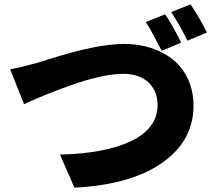

<svg xmlns="http://www.w3.org/2000/svg" viewBox="-20 -845 996 887"><path d="M742.9 -779.1Q774.9 -732.6 817.1 -648.1L726.9 -610.1Q723 -617.2 706.1 -649.9Q689.3 -682.5 677 -704.4Q664.8 -726.2 653.1 -742.9ZM860.1 -824.9Q878.2 -799 900.9 -759.8Q923.7 -720.5 936.1 -695L845.9 -657Q808.2 -733.7 771 -789.1ZM27 -524.9Q69.6 -532.3 149.9 -554Q275.6 -594.1 346.2 -611.5Q471.6 -642 554 -642Q621.4 -642 679.5 -622.9Q737.6 -603.7 780.9 -568.2Q824.2 -532.7 849.1 -478Q873.9 -423.3 873.9 -355.8Q873.9 -293.3 851.4 -238.3Q828.8 -183.2 783.2 -137.8Q737.6 -92.3 672.2 -58.4Q606.9 -24.5 518.3 -3.7Q429.7 17 323.9 22L257.1 -131Q356.5 -132.8 438 -147.9Q519.5 -163 580.3 -190.5Q641 -218 674.5 -261Q708.1 -304 708.1 -359Q708.1 -423.7 666.5 -463.8Q625 -503.9 547.9 -503.9Q501.8 -503.9 439.3 -489.9Q376.8 -475.9 310.7 -452.4Q244.7 -429 193.5 -408.2Q142.4 -387.4 90.9 -364Z"/></svg>

Font: Karasuma Gothic
Style: Black
Weight: 900
Designer: Rasmus Andersson / Ryoko Nishizuka
Foundry: Genbu
Version: Version 1.00